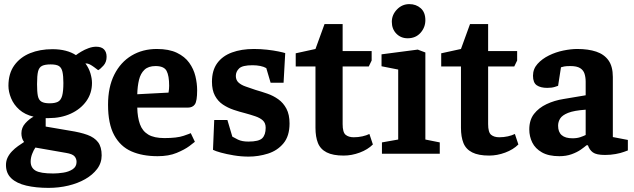

<svg xmlns="http://www.w3.org/2000/svg" viewBox="-20 -747 3079 933"><path d="M216 166Q155 166 108 155Q61 144 35 119.5Q9 95 9 55Q9 35 17 18.5Q25 2 38.5 -12Q52 -26 67.5 -37Q83 -48 97 -57Q90 -66 87 -77Q84 -88 84 -99Q84 -127 103 -148Q122 -169 143 -180Q101 -190 74 -214Q47 -238 34 -269.5Q21 -301 21 -330Q21 -390 49.5 -429.5Q78 -469 126 -488.5Q174 -508 235 -508Q270 -508 299 -500.5Q328 -493 349 -479Q358 -486 374.5 -496Q391 -506 410.5 -513Q430 -520 447 -520Q473 -520 485.5 -507Q498 -494 498 -471Q498 -445 482.5 -428Q467 -411 457 -406L437 -421Q426 -429 416.5 -434Q407 -439 395 -439Q412 -416 419.5 -390.5Q427 -365 427 -344Q427 -294 399.5 -255.5Q372 -217 324.5 -195Q277 -173 216 -173H202V-132L319 -112Q371 -104 405 -91.5Q439 -79 456.5 -56Q474 -33 474 8Q474 45 452 74Q430 103 394 123.5Q358 144 312 155Q266 166 216 166ZM239 96Q261 96 287.5 92Q314 88 333 75.5Q352 63 352 40Q352 24 342 12.5Q332 1 301 -4L152 -30Q143 -17 136 1.5Q129 20 129 38Q129 68 152.5 82Q176 96 239 96ZM221 -245Q247 -245 261.5 -252.5Q276 -260 282 -281.5Q288 -303 288 -344Q288 -378 283.5 -398Q279 -418 266.5 -426Q254 -434 226 -434Q199 -434 184.5 -427Q170 -420 165 -400Q160 -380 160 -338Q160 -301 164 -281Q168 -261 181.5 -253Q195 -245 221 -245Z M746 12Q672 12 618.5 -11.5Q565 -35 535 -90Q505 -145 505 -238Q505 -324 535.5 -384.5Q566 -445 619.5 -477Q673 -509 742 -509Q801 -509 839.5 -490.5Q878 -472 899.5 -442Q921 -412 929.5 -377Q938 -342 938 -308Q938 -256 927 -240Q916 -224 892 -224H647Q648 -177 660 -143.5Q672 -110 700.5 -93Q729 -76 779 -76Q840 -76 872 -87Q904 -98 907 -100L927 -58Q923 -54 900 -37Q877 -20 838.5 -4Q800 12 746 12ZM647 -289 799 -297Q802 -315 802 -330Q802 -379 789.5 -402.5Q777 -426 736 -426Q701 -426 682 -408Q663 -390 655.5 -359Q648 -328 647 -289Z M1188 14Q1152 14 1116 8Q1080 2 1053 -5.5Q1026 -13 1015 -19L1021 -164H1085L1109 -83Q1117 -78 1136.5 -68.5Q1156 -59 1187 -59Q1238 -59 1254.5 -75.5Q1271 -92 1271 -126Q1271 -149 1257.5 -161.5Q1244 -174 1220.5 -182Q1197 -190 1171 -197Q1143 -204 1115 -213.5Q1087 -223 1063 -239Q1039 -255 1024.5 -282Q1010 -309 1010 -350Q1010 -405 1035.5 -440Q1061 -475 1107 -492Q1153 -509 1214 -509Q1246 -509 1277.5 -505.5Q1309 -502 1333 -497Q1357 -492 1366 -489L1358 -345H1295L1274 -416Q1262 -423 1244.5 -426.5Q1227 -430 1207 -430Q1158 -430 1142 -414.5Q1126 -399 1126 -378Q1126 -358 1139 -346Q1152 -334 1174 -326.5Q1196 -319 1222 -310Q1250 -302 1279 -292Q1308 -282 1332.5 -264.5Q1357 -247 1372 -218.5Q1387 -190 1387 -147Q1387 -86 1357.5 -50.5Q1328 -15 1282 -0.5Q1236 14 1188 14Z M1650 9Q1598 9 1567.5 -6.5Q1537 -22 1525 -52Q1513 -82 1513 -126V-424H1417V-488L1513 -509L1557 -630H1645V-499H1786V-453L1772 -424H1645V-144Q1645 -104 1659.5 -92Q1674 -80 1699 -80Q1721 -80 1741 -84.5Q1761 -89 1775 -96L1792 -45Q1767 -20 1728 -5.5Q1689 9 1650 9Z M1836 0V-55L1915 -69V-409L1834 -425V-483L2010 -506L2047 -492V-69L2117 -55V0ZM1961 -561Q1928 -561 1906 -583.5Q1884 -606 1884 -641Q1884 -675 1909 -701Q1934 -727 1969 -727Q2002 -727 2024.5 -707Q2047 -687 2047 -649Q2047 -614 2023.5 -587.5Q2000 -561 1961 -561Z M2357 9Q2305 9 2274.5 -6.5Q2244 -22 2232 -52Q2220 -82 2220 -126V-424H2124V-488L2220 -509L2264 -630H2352V-499H2493V-453L2479 -424H2352V-144Q2352 -104 2366.5 -92Q2381 -80 2406 -80Q2428 -80 2448 -84.5Q2468 -89 2482 -96L2499 -45Q2474 -20 2435 -5.5Q2396 9 2357 9Z M2698 12Q2646 12 2613.5 -6.5Q2581 -25 2566.5 -54.5Q2552 -84 2552 -118Q2552 -164 2575 -193.5Q2598 -223 2636 -241Q2674 -259 2719 -266L2826 -284V-350Q2826 -371 2820.5 -388.5Q2815 -406 2799 -416Q2783 -426 2752 -426Q2732 -426 2721.5 -424Q2711 -422 2706 -420L2692 -330Q2690 -329 2675.5 -324.5Q2661 -320 2639 -320Q2607 -320 2588.5 -332.5Q2570 -345 2570 -379Q2570 -412 2592 -436.5Q2614 -461 2647.5 -477.5Q2681 -494 2718 -501.5Q2755 -509 2785 -509Q2839 -509 2877.5 -496Q2916 -483 2937 -453.5Q2958 -424 2958 -373V-81L3031 -67V-16Q3028 -15 3012 -9Q2996 -3 2971.5 1.5Q2947 6 2920 6Q2878 6 2861 -6.5Q2844 -19 2837 -41H2830Q2821 -33 2802.5 -20Q2784 -7 2757.5 2.5Q2731 12 2698 12ZM2762 -75Q2784 -75 2800 -80.5Q2816 -86 2826 -91V-214Q2769 -210 2740.5 -198.5Q2712 -187 2702 -171Q2692 -155 2692 -136Q2692 -75 2762 -75Z"/></svg>

Font: Faustina Light
Style: Bold
Weight: 700
Version: Version 1.200